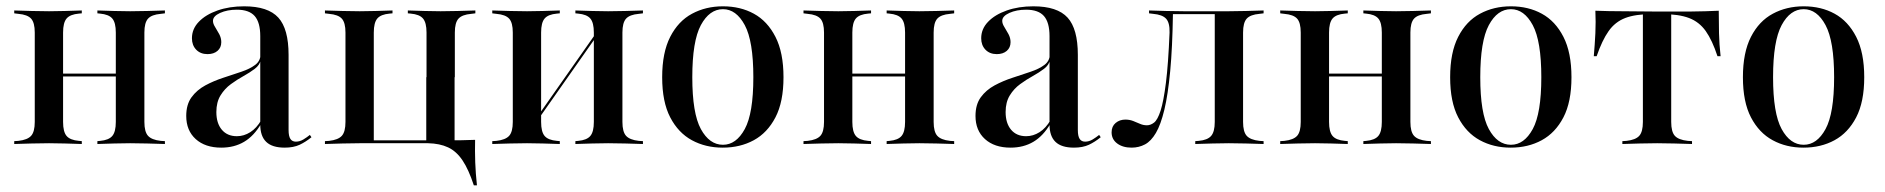

<svg xmlns="http://www.w3.org/2000/svg" viewBox="-20 -447 5852 596"><path d="M383.9 -2.4Q358.1 -2.4 334.3 -1.6Q310.5 -0.8 282.3 0V-8.9L291.1 -9.7Q317.7 -12.1 328.6 -25Q339.5 -37.9 339.5 -68.5V-207.3H428.2V-68.5Q428.2 -37.9 439.5 -25.4Q450.8 -12.9 479 -9.7L491.9 -8.9V0Q462.1 -0.8 436.7 -1.6Q411.3 -2.4 383.9 -2.4ZM132.3 -2.4Q104 -2.4 79 -1.6Q54 -0.8 24.2 0V-8.9L37.1 -9.7Q65.3 -12.9 76.6 -25.4Q87.9 -37.9 87.9 -68.5V-346Q87.9 -376.6 76.6 -389.1Q65.3 -401.6 37.1 -404L24.2 -405.6V-414.5Q54 -413.7 79 -412.9Q104 -412.1 132.3 -412.1Q158.1 -412.1 181.5 -412.9Q204.8 -413.7 233.9 -414.5V-405.6L225 -404.8Q197.6 -402.4 186.7 -389.5Q175.8 -376.6 175.8 -346V-68.5Q175.8 -37.9 186.7 -25Q197.6 -12.1 225 -9.7L233.9 -8.9V0Q204.8 -0.8 181.5 -1.6Q158.1 -2.4 132.3 -2.4ZM339.5 -207.3V-346Q339.5 -376.6 328.6 -389.5Q317.7 -402.4 290.3 -404.8L282.3 -405.6V-414.5Q310.5 -413.7 334.3 -412.9Q358.1 -412.1 383.9 -412.1Q411.3 -412.1 436.7 -412.9Q462.1 -413.7 491.9 -414.5V-405.6L479 -404Q450.8 -401.6 439.5 -389.1Q428.2 -376.6 428.2 -346V-207.3ZM143.5 -209.7V-218.5H374.2V-209.7Z M787.9 -207.3V-334.7Q787.9 -377.4 770.6 -397.2Q753.2 -416.9 715.3 -416.9Q685.5 -416.9 663.3 -406.9Q641.1 -396.8 641.1 -382.3Q641.1 -373.4 647.6 -363.3Q654 -353.2 660.5 -341.1Q666.9 -329 666.9 -316.1Q666.9 -299.2 655.2 -289.1Q643.5 -279 624.2 -279Q602.4 -279 589.1 -292.7Q575.8 -306.5 575.8 -328.2Q575.8 -357.3 597.2 -379.4Q618.5 -401.6 655.2 -414.5Q691.9 -427.4 737.9 -427.4Q812.1 -427.4 844 -392.3Q875.8 -357.3 875.8 -276.6V-207.3ZM666.9 11.3Q616.9 11.3 587.5 -15.3Q558.1 -41.9 558.1 -87.1Q558.1 -122.6 574.6 -145.2Q591.1 -167.7 617.3 -181.9Q643.5 -196 673 -205.6Q702.4 -215.3 729 -224.2Q755.6 -233.1 772.2 -245.6Q788.7 -258.1 788.7 -278.2L789.5 -261.3Q786.3 -245.2 771 -233.5Q755.6 -221.8 735.9 -210.9Q716.1 -200 696.8 -185.9Q677.4 -171.8 664.5 -150.8Q651.6 -129.8 651.6 -99.2Q651.6 -64.5 668.5 -44.4Q685.5 -24.2 715.3 -24.2Q737.1 -24.2 756.9 -36.7Q776.6 -49.2 791.1 -74.2V-63.7Q768.5 -25 737.9 -6.9Q707.3 11.3 666.9 11.3ZM875.8 -43.5Q875.8 -24.2 881.5 -15.7Q887.1 -7.3 898.4 -7.3Q910.5 -7.3 921.8 -14.1Q933.1 -21 941.9 -28.2L946.8 -21Q929 -6.5 910.1 2.4Q891.1 11.3 863.7 11.3Q825 11.3 806.5 -6.5Q787.9 -24.2 787.9 -60.5V-207.3H875.8Z M1096.8 -2.4Q1068.5 -2.4 1043.5 -1.6Q1018.5 -0.8 988.7 0V-8.9L1001.6 -9.7Q1029.8 -12.9 1041.1 -25.4Q1052.4 -37.9 1052.4 -68.5V-346Q1052.4 -376.6 1041.1 -389.1Q1029.8 -401.6 1001.6 -404L988.7 -405.6V-414.5Q1018.5 -413.7 1043.5 -412.9Q1068.5 -412.1 1096.8 -412.1Q1122.6 -412.1 1146 -412.9Q1169.4 -413.7 1198.4 -414.5V-405.6L1189.5 -404.8Q1162.1 -402.4 1151.2 -389.5Q1140.3 -376.6 1140.3 -346V-11.3H1385.5L1391.9 -2.4H1222.6Q1191.1 -2.4 1170.2 -2.4Q1149.2 -2.4 1132.7 -2.4Q1116.1 -2.4 1096.8 -2.4ZM1304 -207.3V-346Q1304 -376.6 1293.1 -389.5Q1282.3 -402.4 1254.8 -404.8L1246 -405.6V-414.5Q1275 -413.7 1298.8 -412.9Q1322.6 -412.1 1347.6 -412.1Q1375.8 -412.1 1400.8 -412.9Q1425.8 -413.7 1455.6 -414.5V-405.6L1442.7 -404Q1414.5 -401.6 1403.2 -389.1Q1391.9 -376.6 1391.9 -346V-207.3ZM1303.2 -2.4V-207.3H1391.1V-2.4ZM1303.2 -2.4 1304 -10.5 1373.4 -11.3H1308.9H1371Q1391.9 -11.3 1413.3 -11.7Q1434.7 -12.1 1454.8 -12.9Q1454 21.8 1455.2 56.9Q1456.5 91.9 1460.5 128.2H1450.8Q1434.7 79 1415.7 50.8Q1396.8 22.6 1371 10.5Q1345.2 -1.6 1308.9 -2.4Z M1867.7 -2.4Q1841.9 -2.4 1818.1 -1.6Q1794.4 -0.8 1766.1 0V-8.9L1775 -9.7Q1801.6 -12.1 1812.5 -25Q1823.4 -37.9 1823.4 -68.5V-207.3H1912.1V-68.5Q1912.1 -37.9 1923.4 -25.4Q1934.7 -12.9 1962.9 -9.7L1975.8 -8.9V0Q1946 -0.8 1920.6 -1.6Q1895.2 -2.4 1867.7 -2.4ZM1616.1 -2.4Q1587.9 -2.4 1562.9 -1.6Q1537.9 -0.8 1508.1 0V-8.9L1521 -9.7Q1549.2 -12.9 1560.5 -25.4Q1571.8 -37.9 1571.8 -68.5V-346Q1571.8 -376.6 1560.5 -389.1Q1549.2 -401.6 1521 -404L1508.1 -405.6V-414.5Q1537.9 -413.7 1562.9 -412.9Q1587.9 -412.1 1616.1 -412.1Q1641.9 -412.1 1665.3 -412.9Q1688.7 -413.7 1717.7 -414.5V-405.6L1708.9 -404.8Q1681.5 -402.4 1670.6 -389.5Q1659.7 -376.6 1659.7 -346V-68.5Q1659.7 -37.9 1670.6 -25Q1681.5 -12.1 1708.9 -9.7L1717.7 -8.9V0Q1688.7 -0.8 1665.3 -1.6Q1641.9 -2.4 1616.1 -2.4ZM1823.4 -207.3V-346Q1823.4 -376.6 1812.5 -389.5Q1801.6 -402.4 1774.2 -404.8L1766.1 -405.6V-414.5Q1794.4 -413.7 1818.1 -412.9Q1841.9 -412.1 1867.7 -412.1Q1895.2 -412.1 1920.6 -412.9Q1946 -413.7 1975.8 -414.5V-405.6L1962.9 -404Q1934.7 -401.6 1923.4 -389.1Q1912.1 -376.6 1912.1 -346V-207.3ZM1618.5 -30.6 1616.9 -40.3 1858.1 -383.9 1859.7 -374.2Z M2223.4 11.3Q2170.2 11.3 2127.8 -11.7Q2085.5 -34.7 2060.5 -82.7Q2035.5 -130.6 2035.5 -207.3Q2035.5 -283.9 2060.5 -332.7Q2085.5 -381.5 2128.2 -404.4Q2171 -427.4 2224.2 -427.4Q2278.2 -427.4 2320.2 -404.4Q2362.1 -381.5 2387.1 -332.7Q2412.1 -283.9 2412.1 -207.3Q2412.1 -130.6 2387.1 -82.7Q2362.1 -34.7 2319.8 -11.7Q2277.4 11.3 2223.4 11.3ZM2224.2 2.4Q2265.3 2.4 2291.9 -46.4Q2318.5 -95.2 2318.5 -207.3Q2318.5 -319.4 2291.9 -369Q2265.3 -418.5 2224.2 -418.5Q2182.3 -418.5 2155.6 -369Q2129 -319.4 2129 -207.3Q2129 -95.2 2155.6 -46.4Q2182.3 2.4 2224.2 2.4Z M2833.9 -2.4Q2808.1 -2.4 2784.3 -1.6Q2760.5 -0.8 2732.3 0V-8.9L2741.1 -9.7Q2767.7 -12.1 2778.6 -25Q2789.5 -37.9 2789.5 -68.5V-207.3H2878.2V-68.5Q2878.2 -37.9 2889.5 -25.4Q2900.8 -12.9 2929 -9.7L2941.9 -8.9V0Q2912.1 -0.8 2886.7 -1.6Q2861.3 -2.4 2833.9 -2.4ZM2582.3 -2.4Q2554 -2.4 2529 -1.6Q2504 -0.8 2474.2 0V-8.9L2487.1 -9.7Q2515.3 -12.9 2526.6 -25.4Q2537.9 -37.9 2537.9 -68.5V-346Q2537.9 -376.6 2526.6 -389.1Q2515.3 -401.6 2487.1 -404L2474.2 -405.6V-414.5Q2504 -413.7 2529 -412.9Q2554 -412.1 2582.3 -412.1Q2608.1 -412.1 2631.5 -412.9Q2654.8 -413.7 2683.9 -414.5V-405.6L2675 -404.8Q2647.6 -402.4 2636.7 -389.5Q2625.8 -376.6 2625.8 -346V-68.5Q2625.8 -37.9 2636.7 -25Q2647.6 -12.1 2675 -9.7L2683.9 -8.9V0Q2654.8 -0.8 2631.5 -1.6Q2608.1 -2.4 2582.3 -2.4ZM2789.5 -207.3V-346Q2789.5 -376.6 2778.6 -389.5Q2767.7 -402.4 2740.3 -404.8L2732.3 -405.6V-414.5Q2760.5 -413.7 2784.3 -412.9Q2808.1 -412.1 2833.9 -412.1Q2861.3 -412.1 2886.7 -412.9Q2912.1 -413.7 2941.9 -414.5V-405.6L2929 -404Q2900.8 -401.6 2889.5 -389.1Q2878.2 -376.6 2878.2 -346V-207.3ZM2593.5 -209.7V-218.5H2824.2V-209.7Z M3237.9 -207.3V-334.7Q3237.9 -377.4 3220.6 -397.2Q3203.2 -416.9 3165.3 -416.9Q3135.5 -416.9 3113.3 -406.9Q3091.1 -396.8 3091.1 -382.3Q3091.1 -373.4 3097.6 -363.3Q3104 -353.2 3110.5 -341.1Q3116.9 -329 3116.9 -316.1Q3116.9 -299.2 3105.2 -289.1Q3093.5 -279 3074.2 -279Q3052.4 -279 3039.1 -292.7Q3025.8 -306.5 3025.8 -328.2Q3025.8 -357.3 3047.2 -379.4Q3068.5 -401.6 3105.2 -414.5Q3141.9 -427.4 3187.9 -427.4Q3262.1 -427.4 3294 -392.3Q3325.8 -357.3 3325.8 -276.6V-207.3ZM3116.9 11.3Q3066.9 11.3 3037.5 -15.3Q3008.1 -41.9 3008.1 -87.1Q3008.1 -122.6 3024.6 -145.2Q3041.1 -167.7 3067.3 -181.9Q3093.5 -196 3123 -205.6Q3152.4 -215.3 3179 -224.2Q3205.6 -233.1 3222.2 -245.6Q3238.7 -258.1 3238.7 -278.2L3239.5 -261.3Q3236.3 -245.2 3221 -233.5Q3205.6 -221.8 3185.9 -210.9Q3166.1 -200 3146.8 -185.9Q3127.4 -171.8 3114.5 -150.8Q3101.6 -129.8 3101.6 -99.2Q3101.6 -64.5 3118.5 -44.4Q3135.5 -24.2 3165.3 -24.2Q3187.1 -24.2 3206.9 -36.7Q3226.6 -49.2 3241.1 -74.2V-63.7Q3218.5 -25 3187.9 -6.9Q3157.3 11.3 3116.9 11.3ZM3325.8 -43.5Q3325.8 -24.2 3331.5 -15.7Q3337.1 -7.3 3348.4 -7.3Q3360.5 -7.3 3371.8 -14.1Q3383.1 -21 3391.9 -28.2L3396.8 -21Q3379 -6.5 3360.1 2.4Q3341.1 11.3 3313.7 11.3Q3275 11.3 3256.5 -6.5Q3237.9 -24.2 3237.9 -60.5V-207.3H3325.8Z M3794.4 -2.4Q3768.5 -2.4 3744 -1.6Q3719.4 -0.8 3690.3 0V-8.9L3700.8 -9.7Q3728.2 -12.1 3739.5 -25Q3750.8 -37.9 3750.8 -68.5V-207.3H3838.7V-68.5Q3838.7 -37.9 3850 -25.4Q3861.3 -12.9 3889.5 -9.7L3902.4 -8.9V0Q3872.6 -0.8 3847.6 -1.6Q3822.6 -2.4 3794.4 -2.4ZM3492.7 11.3Q3465.3 11.3 3448 -1.6Q3430.6 -14.5 3430.6 -36.3Q3430.6 -54.8 3443.1 -65.3Q3455.6 -75.8 3473.4 -75.8Q3486.3 -75.8 3497.6 -71.4Q3508.9 -66.9 3519 -62.5Q3529 -58.1 3540.3 -58.1Q3551.6 -58.1 3562.5 -66.5Q3573.4 -75 3582.7 -103.6Q3591.9 -132.3 3599.2 -189.9Q3606.5 -247.6 3610.5 -346Q3611.3 -376.6 3599.6 -389.1Q3587.9 -401.6 3559.7 -404L3546.8 -405.6V-414.5Q3576.6 -413.7 3601.6 -412.9Q3626.6 -412.1 3654.8 -412.1H3656.5H3794.4Q3822.6 -412.1 3847.6 -412.9Q3872.6 -413.7 3902.4 -414.5V-405.6L3889.5 -404Q3861.3 -401.6 3850 -389.1Q3838.7 -376.6 3838.7 -346V-207.3H3750.8V-405.6L3753.2 -403.2H3617.7L3621 -404.8Q3619.4 -299.2 3612.5 -226.2Q3605.6 -153.2 3594.4 -106.5Q3583.1 -59.7 3568.1 -34.3Q3553.2 -8.9 3534.3 1.2Q3515.3 11.3 3492.7 11.3Z M4313.7 -2.4Q4287.9 -2.4 4264.1 -1.6Q4240.3 -0.8 4212.1 0V-8.9L4221 -9.7Q4247.6 -12.1 4258.5 -25Q4269.4 -37.9 4269.4 -68.5V-207.3H4358.1V-68.5Q4358.1 -37.9 4369.4 -25.4Q4380.6 -12.9 4408.9 -9.7L4421.8 -8.9V0Q4391.9 -0.8 4366.5 -1.6Q4341.1 -2.4 4313.7 -2.4ZM4062.1 -2.4Q4033.9 -2.4 4008.9 -1.6Q3983.9 -0.8 3954 0V-8.9L3966.9 -9.7Q3995.2 -12.9 4006.5 -25.4Q4017.7 -37.9 4017.7 -68.5V-346Q4017.7 -376.6 4006.5 -389.1Q3995.2 -401.6 3966.9 -404L3954 -405.6V-414.5Q3983.9 -413.7 4008.9 -412.9Q4033.9 -412.1 4062.1 -412.1Q4087.9 -412.1 4111.3 -412.9Q4134.7 -413.7 4163.7 -414.5V-405.6L4154.8 -404.8Q4127.4 -402.4 4116.5 -389.5Q4105.6 -376.6 4105.6 -346V-68.5Q4105.6 -37.9 4116.5 -25Q4127.4 -12.1 4154.8 -9.7L4163.7 -8.9V0Q4134.7 -0.8 4111.3 -1.6Q4087.9 -2.4 4062.1 -2.4ZM4269.4 -207.3V-346Q4269.4 -376.6 4258.5 -389.5Q4247.6 -402.4 4220.2 -404.8L4212.1 -405.6V-414.5Q4240.3 -413.7 4264.1 -412.9Q4287.9 -412.1 4313.7 -412.1Q4341.1 -412.1 4366.5 -412.9Q4391.9 -413.7 4421.8 -414.5V-405.6L4408.9 -404Q4380.6 -401.6 4369.4 -389.1Q4358.1 -376.6 4358.1 -346V-207.3ZM4073.4 -209.7V-218.5H4304V-209.7Z M4669.4 11.3Q4616.1 11.3 4573.8 -11.7Q4531.5 -34.7 4506.5 -82.7Q4481.5 -130.6 4481.5 -207.3Q4481.5 -283.9 4506.5 -332.7Q4531.5 -381.5 4574.2 -404.4Q4616.9 -427.4 4670.2 -427.4Q4724.2 -427.4 4766.1 -404.4Q4808.1 -381.5 4833.1 -332.7Q4858.1 -283.9 4858.1 -207.3Q4858.1 -130.6 4833.1 -82.7Q4808.1 -34.7 4765.7 -11.7Q4723.4 11.3 4669.4 11.3ZM4670.2 2.4Q4711.3 2.4 4737.9 -46.4Q4764.5 -95.2 4764.5 -207.3Q4764.5 -319.4 4737.9 -369Q4711.3 -418.5 4670.2 -418.5Q4628.2 -418.5 4601.6 -369Q4575 -319.4 4575 -207.3Q4575 -95.2 4601.6 -46.4Q4628.2 2.4 4670.2 2.4Z M5124.2 -2.4Q5096 -2.4 5071 -1.6Q5046 -0.8 5016.1 0V-8.9L5029 -9.7Q5057.3 -12.9 5068.5 -25.4Q5079.8 -37.9 5079.8 -68.5V-207.3H5167.7V-68.5Q5167.7 -37.9 5179 -25.4Q5190.3 -12.9 5219.4 -9.7L5232.3 -8.9V0Q5202.4 -0.8 5177 -1.6Q5151.6 -2.4 5124.2 -2.4ZM5108.1 -403.2Q5056.5 -403.2 5025 -391.1Q4993.5 -379 4973.4 -350.4Q4953.2 -321.8 4936.3 -272.6H4927.4Q4930.6 -308.9 4932.3 -344Q4933.9 -379 4932.3 -413.7Q4953.2 -412.9 4974.6 -412.5Q4996 -412.1 5016.1 -412.1L5108.1 -411.3H5139.5H5231.5Q5252.4 -411.3 5273.8 -412.1Q5295.2 -412.9 5315.3 -413.7Q5315.3 -379 5316.1 -344Q5316.9 -308.9 5321 -272.6H5311.3Q5295.2 -321.8 5275 -350.4Q5254.8 -379 5223 -391.1Q5191.1 -403.2 5139.5 -403.2ZM5079.8 -207.3V-406.5H5167.7V-207.3Z M5578.2 11.3Q5525 11.3 5482.7 -11.7Q5440.3 -34.7 5415.3 -82.7Q5390.3 -130.6 5390.3 -207.3Q5390.3 -283.9 5415.3 -332.7Q5440.3 -381.5 5483.1 -404.4Q5525.8 -427.4 5579 -427.4Q5633.1 -427.4 5675 -404.4Q5716.9 -381.5 5741.9 -332.7Q5766.9 -283.9 5766.9 -207.3Q5766.9 -130.6 5741.9 -82.7Q5716.9 -34.7 5674.6 -11.7Q5632.3 11.3 5578.2 11.3ZM5579 2.4Q5620.2 2.4 5646.8 -46.4Q5673.4 -95.2 5673.4 -207.3Q5673.4 -319.4 5646.8 -369Q5620.2 -418.5 5579 -418.5Q5537.1 -418.5 5510.5 -369Q5483.9 -319.4 5483.9 -207.3Q5483.9 -95.2 5510.5 -46.4Q5537.1 2.4 5579 2.4Z"/></svg>

Font: Playfair 144pt SemiCondensed Medium
Style: Regular
Weight: 500
Width: 4
Designer: Claus Eggers Sørensen
Foundry: Claus Eggers Sørensen
Version: Version 2.203